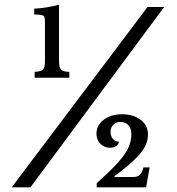

<svg xmlns="http://www.w3.org/2000/svg" viewBox="-20 -800 756 820"><path d="M232 -780V-543Q232 -512 240 -503Q248 -494 276 -493V-468H128V-493Q157 -495 164.5 -503.5Q172 -512 172 -540V-667Q172 -690 172 -705.5Q172 -721 170 -725Q169 -733 158 -735.5Q147 -738 126 -738V-763Q151 -764 179 -768.5Q207 -773 232 -780ZM681 -770 110 0H30L610 -770ZM469 -48V-44H548Q566 -44 576 -52Q586 -60 593 -85H619L604 0H393V-18Q453 -71 485 -107Q517 -143 529 -171Q541 -199 541 -226Q541 -251 528.5 -265Q516 -279 493 -279Q476 -279 464 -267Q452 -255 452 -238Q452 -219 462 -207Q472 -195 488 -195Q487 -184 476.5 -176.5Q466 -169 450 -169Q425 -169 408.5 -186Q392 -203 392 -229Q392 -265 423 -288.5Q454 -312 501 -312Q550 -312 581 -288Q612 -264 612 -226Q612 -178 570 -134Q528 -90 469 -48Z"/></svg>

Font: Libre Baskerville
Style: Bold
Weight: 700
Designer: Pablo Impallari, Rodrigo Fuenzalida
Foundry: Pablo Impallari, Rodrigo Fuenzalida
Version: Version 1.051; ttfautohint (v1.8.4.7-5d5b)